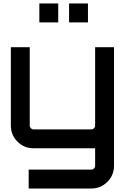

<svg xmlns="http://www.w3.org/2000/svg" viewBox="-20 -848 728 1098"><path d="M632 -222V-220V100Q632 154 594 192Q556 230 502 230H144V122H502Q511 122 517.5 115.5Q524 109 524 100V0H172Q118 0 80 -38Q42 -76 42 -130V-578H150V-130Q150 -121 156.5 -114.5Q163 -108 172 -108H502Q511 -108 517.5 -114.5Q524 -121 524 -130V-578H632ZM483 -828V-720H375V-828ZM313 -828V-720H205V-828Z"/></svg>

Font: Orbitron
Style: Regular
Weight: 500
Designer: Matt McInerney
Foundry: Matt McInerney
Version: 1.000